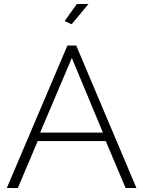

<svg xmlns="http://www.w3.org/2000/svg" viewBox="-20 -937 715 957"><path d="M14 0 316 -710H360L660 0H606L507 -234H168L69 0ZM180 -276H493L338 -648ZM421 -917 337 -816 302 -832 363 -917Z"/></svg>

Font: Raleway
Style: Light
Weight: 300
Designer: Matt McInerney, Pablo Impallari, Rodrigo Fuenzalida
Foundry: Matt McInerney, Pablo Impallari, Rodrigo Fuenzalida
Version: Version 3.000